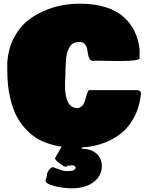

<svg xmlns="http://www.w3.org/2000/svg" viewBox="-20 -771 800 1043"><path d="M227.5 210.9Q227.5 203.1 235.4 185.5V171.9Q240.7 161.6 243.7 156.2Q246.6 150.9 253.4 144Q260.3 137.2 267.6 136.7L298.8 148.4Q326.2 159.7 349.6 158.2Q390.6 158.2 390.6 138.7Q389.2 127 369.1 127Q363.3 127 359.4 128.9H343.8V134.8Q330.6 134.8 324.2 130.9L302.7 115.2Q295.9 111.8 288.6 104.5Q281.2 97.2 278.8 88.4L340.3 -18.6H427.7Q443.4 -17.1 443.4 -2Q443.4 2.4 439.2 9.8Q435.1 17.1 429.2 25.4Q423.3 33.7 421.9 37.1Q474.6 37.1 503.9 63.2Q533.2 89.4 533.2 131.8Q533.2 169.4 510.3 197.3Q487.3 225.1 451.2 238.5Q415 252 372.1 252Q325.2 252 276.4 239.7Q227.5 227.5 227.5 210.9ZM746.1 -261.7Q737.8 -188.5 707.5 -132.1Q677.2 -75.7 629.9 -40.3Q582.5 -4.9 522.2 13.2Q461.9 31.2 390.6 31.2Q324.2 31.2 269.5 16.8Q214.8 2.4 177.2 -21.5Q139.6 -45.4 110.8 -79.8Q82 -114.3 64.9 -150.6Q47.9 -187 37.4 -230.2Q26.9 -273.4 23.2 -310.8Q19.5 -348.1 19.5 -388.7V-431.6Q24.4 -502.9 52.7 -559.8Q81.1 -616.7 121.6 -651.6Q162.1 -686.5 214.4 -709.7Q266.6 -732.9 315.9 -741.9Q365.2 -751 414.1 -751Q492.7 -751 553 -732.2Q613.3 -713.4 651.4 -679.2Q689.5 -645 710.9 -600.8Q732.4 -556.6 738.3 -502V-455.1Q738.3 -439.5 630.9 -439.5Q605.5 -439.5 560.3 -440.4Q515.1 -441.4 501 -441.4Q498.5 -441.4 493.7 -440.9Q488.8 -440.4 486.3 -440.4Q473.6 -440.4 467 -450.9Q460.4 -461.4 458.3 -476.6Q456.1 -491.7 452.9 -506.8Q449.7 -522 439.7 -532.5Q429.7 -543 412.1 -543Q394.5 -543 381.3 -537.1Q368.2 -531.2 360.4 -518.8Q352.5 -506.3 347.4 -493.7Q342.3 -481 340.1 -460.7Q337.9 -440.4 337.2 -426.5Q336.4 -412.6 335.9 -389.4Q335.4 -366.2 335 -355.5Q335 -349.6 334 -334Q333 -318.4 333 -308.6Q333 -187 397.5 -183.6Q415 -183.6 426.3 -196.3Q437.5 -209 441.7 -224.6Q445.8 -240.2 451.2 -257.6Q456.5 -274.9 462.9 -281.2H728.5Q744.6 -279.8 746.1 -261.7Z"/></svg>

Font: Bowlby One SC
Style: Regular
Weight: 400
Width: 1
Version: Version 1.2